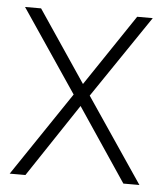

<svg xmlns="http://www.w3.org/2000/svg" viewBox="-44 -580 528 620"><g transform="rotate(5 219.5 -270.0)"><path d="M245.5 -273.5 430.5 0H378.5L219 -237.5L61 0H10L193.5 -272.5L12.5 -540.5H64.5L220.5 -309L376 -540.5H426.5Z"/></g></svg>

Font: Encode Sans Semi Condensed ExLight
Style: Regular
Weight: 275
Width: 4
Designer: Multiple Designers
Foundry: Impallari Type
Version: Version 2.000